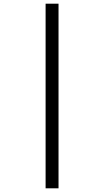

<svg xmlns="http://www.w3.org/2000/svg" viewBox="-20 -780 565 1040"><path d="M227 240H297V-760H227Z"/></svg>

Font: Noto Serif Bengali SemiCondensed Black
Style: Regular
Weight: 900
Width: 4
Designer: Juan Bruce, Universal Thirst, Indian Type Foundry and the Monotype Design Team.
Foundry: Monotype Imaging Inc.
Version: Version 2.003